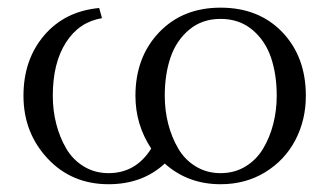

<svg xmlns="http://www.w3.org/2000/svg" viewBox="-20 -472 853 499"><path d="M41 -223.1Q41 -316.9 94.7 -379.9Q148.4 -442.9 237.8 -451.2L245.1 -424.8Q185.5 -415 151.4 -361.6Q117.2 -308.1 117.2 -223.1Q117.2 -185.1 126.2 -149.9Q135.3 -114.7 152.3 -85.7Q169.4 -56.6 198 -39.3Q226.6 -22 262.2 -22Q333 -22 373 -85.9Q332 -147.9 332 -223.1Q332 -323.2 393.3 -387.7Q454.6 -452.1 553.2 -452.1Q652.8 -452.1 713.9 -388.2Q774.9 -324.2 774.9 -223.1Q774.9 -160.2 747.6 -107.9Q720.2 -55.7 669.2 -24.4Q618.2 6.8 553.2 6.8Q468.3 6.8 408.2 -46.9Q350.1 6.8 262.2 6.8Q166 6.8 103.5 -60.3Q41 -127.4 41 -223.1ZM408.2 -223.1Q408.2 -185.1 417.2 -149.9Q426.3 -114.7 443.4 -85.7Q460.4 -56.6 489 -39.3Q517.6 -22 553.2 -22Q589.4 -22 617.9 -39.3Q646.5 -56.6 663.8 -85.7Q681.2 -114.7 690.2 -149.9Q699.2 -185.1 699.2 -223.1Q699.2 -278.8 684.1 -323Q668.9 -367.2 635.3 -395Q601.6 -422.9 553.2 -422.9Q505.4 -422.9 471.9 -395Q438.5 -367.2 423.3 -323Q408.2 -278.8 408.2 -223.1Z"/></svg>

Font: Dihjauti
Style: Regular
Weight: 400
Designer: T. Christopher White
Version: Version 3.0.0